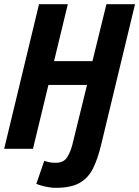

<svg xmlns="http://www.w3.org/2000/svg" viewBox="-33 -713 667 920"><path d="M234 187Q210 187 183.5 181Q157 175 141 168L179 58Q193 62 204 64.5Q215 67 234 67Q272 67 288.5 41Q305 15 314 -21L384 -306H199L125 0H-13L154 -693H292L226 -420H410L477 -693H614L452 -21Q436 47 413 93.5Q390 140 348.5 163.5Q307 187 234 187Z"/></svg>

Font: Ubuntu Sans Mono
Style: Italic
Weight: 400
Italic angle: -13.5°
Monospace: yes
Designer: Dalton Maag Ltd
Foundry: Dalton Maag Ltd
Version: Version 1.006